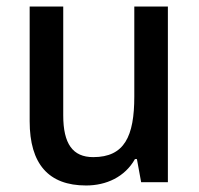

<svg xmlns="http://www.w3.org/2000/svg" viewBox="-20 -559 609 589"><path d="M495 -539H392V-263C392 -141 362 -77 266 -77C203 -77 174 -118 174 -205V-539H71V-187C71 -56 129 10 244 10C306 10 363 -16 394 -71H400L413 0H495Z"/></svg>

Font: Noto Sans Khmer SemiCondensed Medium
Style: Regular
Weight: 500
Width: 4
Designer: Danh Hong and the Monotype Design Team
Foundry: Monotype Imaging Inc.
Version: Version 2.004